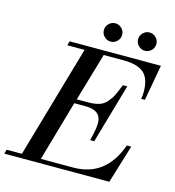

<svg xmlns="http://www.w3.org/2000/svg" viewBox="-170 -988 1000 1095"><g transform="rotate(15 330.0 -441.0)"><path d="M689 -715 651 -504H629Q633 -523 633 -546Q633 -624 595.5 -657Q558 -690 476 -690H358L275 -406H338Q378 -406 405 -414Q432 -422 451 -444Q470 -466 481 -488Q492 -510 508 -552H534L433 -201H409Q427 -274 427 -305Q427 -381 334 -381H267L165 -25H356Q548 -25 619 -226H645L576 0H-44L-37 -25H53L245 -690H143L150 -715ZM540 -790Q524 -806 524 -828Q524 -850 540 -866Q556 -882 578 -882Q600 -882 616 -866Q632 -850 632 -828Q632 -806 616 -790Q600 -774 578 -774Q556 -774 540 -790ZM338 -790Q322 -806 322 -828Q322 -850 338 -866Q354 -882 376 -882Q398 -882 414 -866Q430 -850 430 -828Q430 -806 414 -790Q398 -774 376 -774Q354 -774 338 -790Z"/></g></svg>

Font: Justus
Style: Italic
Weight: 400
Italic angle: -12°
Version: Version 001.001